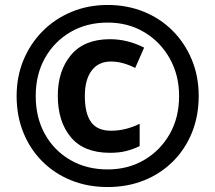

<svg xmlns="http://www.w3.org/2000/svg" viewBox="-20 -744 868 774"><path d="M414 10Q334 10 267 -17Q200 -44 150.5 -93.5Q101 -143 74 -210Q47 -277 47 -357Q47 -435 74.5 -501.5Q102 -568 151.5 -618Q201 -668 268 -696Q335 -724 414 -724Q492 -724 559 -697Q626 -670 675.5 -620.5Q725 -571 753 -504Q781 -437 781 -357Q781 -277 754 -210Q727 -143 677.5 -93.5Q628 -44 561 -17Q494 10 414 10ZM414 -61Q496 -61 561 -99Q626 -137 664 -203.5Q702 -270 702 -357Q702 -441 664.5 -508Q627 -575 562 -614Q497 -653 414 -653Q330 -653 264.5 -615Q199 -577 161.5 -510.5Q124 -444 124 -357Q124 -270 161 -203.5Q198 -137 263.5 -99Q329 -61 414 -61ZM423 -128Q318 -128 265.5 -191Q213 -254 213 -358Q213 -459 266.5 -522.5Q320 -586 423 -586Q460 -586 495 -577Q530 -568 561 -552L525 -470Q474 -496 427 -496Q377 -496 349.5 -459.5Q322 -423 322 -357Q322 -287 347 -252Q372 -217 428 -217Q486 -217 543 -245V-155Q516 -142 488 -135Q460 -128 423 -128Z"/></svg>

Font: Noto Sans Sinhala ExtraBold
Style: Regular
Weight: 800
Designer: Jelle Bosma - Monotype Design Team
Foundry: Monotype Imaging Inc.
Version: Version 2.006; ttfautohint (v1.8.4.7-5d5b)